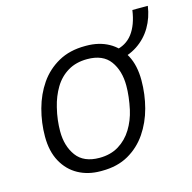

<svg xmlns="http://www.w3.org/2000/svg" viewBox="-95 -712 815 816"><g transform="rotate(-15 312.5 -303.5)"><path d="M250 10Q195 10 152 -13.5Q109 -37 84 -82.5Q59 -128 59 -193Q59 -254 75 -313Q91 -372 123 -418.5Q155 -465 205 -493Q255 -521 323 -521H328Q384 -521 426.5 -497.5Q469 -474 493 -429Q517 -384 517 -319Q517 -257 501.5 -198.5Q486 -140 454 -93Q422 -46 373 -18Q324 10 256 10ZM260 -46Q309 -46 345 -68Q381 -90 404 -127.5Q427 -165 437 -210Q443 -238 446 -264Q449 -290 449 -313Q449 -379 417.5 -422Q386 -465 317 -465Q268 -465 232 -443.5Q196 -422 173.5 -384.5Q151 -347 140 -301Q133 -273 130 -247Q127 -221 127 -198Q127 -133 159 -89.5Q191 -46 260 -46ZM434 -424 441 -470Q491 -478 519.5 -515.5Q548 -553 557 -617H625Q618 -567 594 -526Q570 -485 530 -458.5Q490 -432 434 -424Z"/></g></svg>

Font: Chivo ExtraLight
Style: Italic
Weight: 250
Italic angle: -8.05°
Designer: Hector Gatti
Foundry: Omnibus-Type
Version: Version 2.002